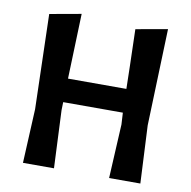

<svg xmlns="http://www.w3.org/2000/svg" viewBox="-78 -773 847 851"><g transform="rotate(10 345.0 -347.5)"><path d="M610.4 -695.3Q606.4 -585.9 595.7 -259.8Q598.6 -195.3 608.4 0Q573.2 0 467.8 0Q470.7 -60.5 480.5 -243.2Q479.5 -255.9 477.5 -295.9Q411.1 -295.9 209 -295.9Q209 -287.1 208 -259.8Q210.9 -195.3 219.7 0Q184.6 0 80.1 0Q83 -60.5 91.8 -243.2Q88.9 -349.6 80.1 -669.9Q115.2 -675.8 221.7 -695.3Q219.7 -622.1 211.9 -402.3Q277.3 -402.3 474.6 -402.3Q473.6 -468.8 467.8 -669.9Q503.9 -675.8 610.4 -695.3Z"/></g></svg>

Font: Acme Polish
Style: Regular
Weight: 400
Designer: Juan Pablo del Peral
Version: Version 1.002